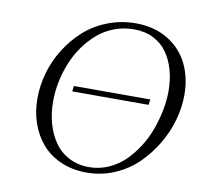

<svg xmlns="http://www.w3.org/2000/svg" viewBox="-80 -795 925 887"><g transform="rotate(10 382.5 -351.5)"><path d="M99.1 -291Q99.1 -351.1 116.2 -411.1Q133.3 -471.2 167 -524.9Q200.7 -578.6 246.8 -620.4Q293 -662.1 355.5 -686.5Q418 -710.9 487.8 -710.9Q573.7 -710.9 637.5 -672.6Q701.2 -634.3 733.2 -569.6Q765.1 -504.9 765.1 -422.9Q765.1 -365.7 748.5 -305.7Q731.9 -245.6 698.5 -189.7Q665 -133.8 619.9 -89.6Q574.7 -45.4 512.7 -18.8Q450.7 7.8 381.8 7.8Q315.9 7.8 262 -15.4Q208 -38.6 172.6 -79.1Q137.2 -119.6 118.2 -173.8Q99.1 -228 99.1 -291ZM172.9 -289.1Q172.9 -234.4 186.5 -186Q200.2 -137.7 226.3 -100.1Q252.4 -62.5 294.2 -40.8Q335.9 -19 388.2 -19Q435.5 -19 478.3 -37.6Q521 -56.2 553.5 -87.4Q585.9 -118.7 612.3 -159.7Q638.7 -200.7 655.3 -246.6Q671.9 -292.5 680.9 -338.9Q689.9 -385.3 689.9 -428.2Q689.9 -481 677.2 -526.4Q664.6 -571.8 639.9 -606.9Q615.2 -642.1 575.2 -662.1Q535.2 -682.1 483.9 -682.1Q435.5 -682.1 391.8 -665.5Q348.1 -648.9 314.7 -620.1Q281.2 -591.3 253.9 -553Q226.6 -514.6 209 -470.9Q191.4 -427.2 182.1 -380.9Q172.9 -334.5 172.9 -289.1ZM252 -350.1 254.9 -376H613.8L609.9 -350.1Z"/></g></svg>

Font: Dehuti Alt
Style: Italic
Weight: 400
Version: Version 1.2